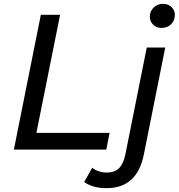

<svg xmlns="http://www.w3.org/2000/svg" viewBox="-20 -777 928 997"><path d="M192 -700H292L169 -87H549L532 0H52ZM417 168 459 94Q490 119 535 119Q575 119 598 96.5Q621 74 631 25L742 -530H838L727 25Q692 200 534 200Q461 200 417 168ZM758 -690Q758 -718 777.5 -737.5Q797 -757 827 -757Q853 -757 870.5 -740.5Q888 -724 888 -701Q888 -670 868.5 -651Q849 -632 818 -632Q792 -632 775 -649Q758 -666 758 -690Z"/></svg>

Font: Idrija
Style: Italic
Weight: 500
Italic angle: -11.3°
Designer: Julieta Ulanovsky
Foundry: Julieta Ulanovsky
Version: Version 7.200